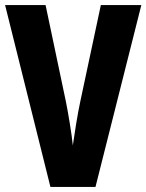

<svg xmlns="http://www.w3.org/2000/svg" viewBox="-20 -734 575 754"><path d="M535 -714H376L295 -334C285 -288 272 -206 266 -163C262 -206 248 -289 239 -334L159 -714H0L178 0H355Z"/></svg>

Font: Noto Sans Thai Looped ExtraCondensed ExtraBold
Style: Regular
Weight: 800
Width: 2
Designer: Sasikarn Vongin, Ben Mitchell
Foundry: The Fontpad Ltd
Version: Version 1.001